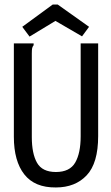

<svg xmlns="http://www.w3.org/2000/svg" viewBox="-20 -814 490 845"><path d="M226 11Q133 12 87 -46.5Q41 -105 41 -212V-623H128V-615Q123 -609 121.5 -602Q120 -595 120 -578V-211Q120 -138 143 -97.5Q166 -57 226 -57Q287 -57 311 -98.5Q335 -140 335 -214V-623H412V-215Q412 -96 361.5 -42.5Q311 11 226 11ZM110 -653 78 -696 212 -794H234L372 -696L341 -654L224 -722Z"/></svg>

Font: Inconsolata SemiCondensed Medium
Style: Regular
Weight: 500
Width: 4
Monospace: yes
Designer: Raph Levien, Cyreal, Brenton Simpson
Foundry: Raph Levien, Cyreal, Google
Version: Version 3.001; ttfautohint (v1.8.2.53-6de2)